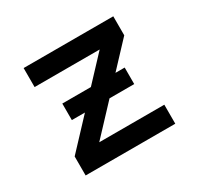

<svg xmlns="http://www.w3.org/2000/svg" viewBox="-117 -662 834 805"><g transform="rotate(-30 300.0 -260.0)"><path d="M83 0V-92L398 -428H83V-520H517V-428L202 -92H517V0ZM149 -230V-310H451V-230Z"/></g></svg>

Font: Iosevka Aile Semibold
Style: Regular
Weight: 600
Designer: Belleve Invis
Foundry: Belleve Invis
Version: Version 31.1.0; ttfautohint (v1.8.4)